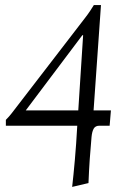

<svg xmlns="http://www.w3.org/2000/svg" viewBox="-20 -493 513 753"><path d="M263 240Q268 197 273.5 135Q279 73 283 0H3V-23Q16 -36 26 -49Q36 -62 46 -75L313 -422Q324 -436 333 -449.5Q342 -463 348 -473H376L347 -60H415L410 0H370Q354 0 347.5 11.5Q341 23 339 44Q335 87 332 131Q329 175 327 225ZM81 -60H287L306 -355H303Z"/></svg>

Font: Bona Nova SC
Style: Italic
Weight: 400
Italic angle: -4°
Designer: Mateusz Machalski
Foundry: Capitalics
Version: Version 4.001; ttfautohint (v1.8.4.7-5d5b)